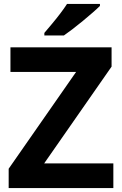

<svg xmlns="http://www.w3.org/2000/svg" viewBox="-20 -954 619 974"><path d="M555 0H24V-98L366 -589H33V-714H546V-616L204 -125H555ZM487 -934V-924Q473 -910 450 -890Q427 -870 400.5 -848Q374 -826 348.5 -806.5Q323 -787 304 -774H205V-787Q221 -806 242.5 -831.5Q264 -857 285 -884.5Q306 -912 320 -934Z"/></svg>

Font: Noto IKEA Latin
Style: Bold
Weight: 700
Designer: Monotype Design Team
Foundry: Monotype Imaging Inc.
Version: Version 1.0